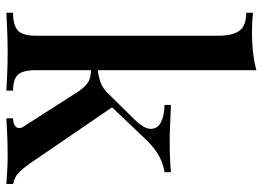

<svg xmlns="http://www.w3.org/2000/svg" viewBox="-131 -693 824 602"><g transform="rotate(90 281.0 -392.0)"><path d="M200 -784V-93Q200 -51 214.5 -36Q229 -21 264 -21V0Q247 -1 213.5 -2.5Q180 -4 146 -4Q111 -4 74.5 -2.5Q38 -1 20 0V-21Q59 -21 75.5 -36Q92 -51 92 -93V-664Q92 -709 76.5 -730.5Q61 -752 20 -752V-773Q52 -770 82 -770Q115 -770 145 -773.5Q175 -777 200 -784ZM520 -516V-496Q493 -492 468 -478Q443 -464 419 -439L299 -313L312 -338L493 -73Q508 -52 522 -38.5Q536 -25 557 -21V0Q544 -1 518.5 -2.5Q493 -4 468 -4Q435 -4 401 -2.5Q367 -1 351 0V-21Q371 -21 378.5 -31Q386 -41 376 -55L266 -227Q249 -251 235 -258Q221 -265 195 -266V-286Q224 -289 242.5 -297Q261 -305 277 -323L352 -399Q384 -431 384 -452.5Q384 -474 363.5 -484.5Q343 -495 309 -496V-516Q336 -515 368.5 -513.5Q401 -512 423 -512Q441 -512 459.5 -512.5Q478 -513 494 -514Q510 -515 520 -516Z"/></g></svg>

Font: Playfair Display Medium
Style: Regular
Weight: 500
Designer: Claus Eggers Sørensen
Foundry: Claus Eggers Sørensen
Version: Version 1.203